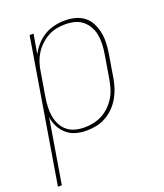

<svg xmlns="http://www.w3.org/2000/svg" viewBox="-157 -620 794 927"><g transform="rotate(-20 240.0 -156.5)"><path d="M-20 215 102 -520H122L105 -420Q118 -445 137.5 -466.5Q157 -488 181 -502Q205 -516 232 -522Q259 -528 285 -528Q312 -528 337.5 -521.5Q363 -515 383 -499.5Q403 -484 414.5 -461.5Q426 -439 431.5 -413.5Q437 -388 436 -361Q435 -334 431 -307L411 -187Q407 -162 399 -137.5Q391 -113 378 -90Q365 -67 345.5 -47.5Q326 -28 302.5 -15Q279 -2 253.5 3Q228 8 203 8Q175 8 148.5 0.5Q122 -7 102.5 -24Q83 -41 70.5 -65Q58 -89 55 -116L0 215ZM200 -10Q223 -10 246.5 -15Q270 -20 291.5 -31.5Q313 -43 331 -61Q349 -79 361.5 -100Q374 -121 380.5 -144Q387 -167 391 -190L411 -310Q415 -334 416 -358.5Q417 -383 413 -406Q409 -429 398 -449Q387 -469 369.5 -483.5Q352 -498 329 -504Q306 -510 281 -510Q258 -510 235 -505.5Q212 -501 190.5 -489Q169 -477 151 -459.5Q133 -442 120.5 -421Q108 -400 101 -377Q94 -354 91 -331L71 -211Q67 -187 66 -162.5Q65 -138 69 -115Q73 -92 83.5 -71.5Q94 -51 111.5 -36.5Q129 -22 152 -16Q175 -10 200 -10Z"/></g></svg>

Font: Iosevka Term Curly Th Obl
Style: Regular
Weight: 100
Italic angle: -9°
Designer: Belleve Invis
Foundry: Belleve Invis
Version: Version 32.3.0